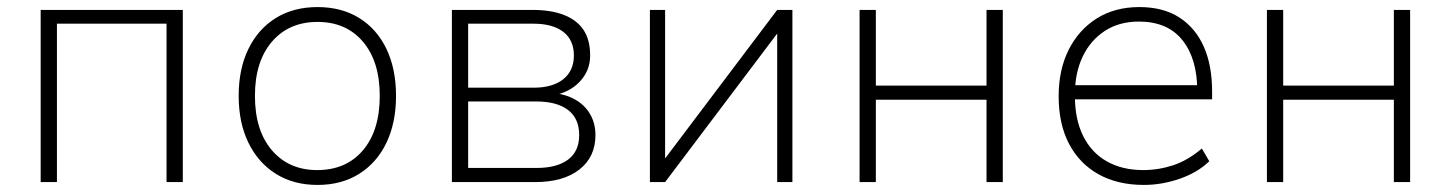

<svg xmlns="http://www.w3.org/2000/svg" viewBox="-20 -515 4103 543"><path d="M95 0V-487H497V0H451V-448H141V0Z M878 8Q810 8 760 -23.5Q710 -55 682.5 -111.5Q655 -168 655 -244Q655 -320 682.5 -376.5Q710 -433 760 -464Q810 -495 878 -495Q946 -495 996 -464Q1046 -433 1073 -376.5Q1100 -320 1100 -244Q1100 -168 1073 -111.5Q1046 -55 996 -23.5Q946 8 878 8ZM877 -34Q959 -34 1006.5 -90Q1054 -146 1054 -244Q1054 -341 1006.5 -397Q959 -453 878 -453Q797 -453 749 -397Q701 -341 701 -244Q701 -146 749 -90Q797 -34 877 -34Z M1258 0V-487H1485Q1539 -487 1575.5 -472.5Q1612 -458 1630.5 -430Q1649 -402 1649 -358Q1649 -315 1619.5 -284Q1590 -253 1543 -245V-252Q1579 -249 1606.5 -233.5Q1634 -218 1649 -192Q1664 -166 1664 -133Q1664 -71 1618.5 -35.5Q1573 0 1493 0ZM1304 -40H1497Q1555 -40 1586.5 -63.5Q1618 -87 1618 -133Q1618 -180 1586.5 -204Q1555 -228 1497 -228H1304ZM1304 -267H1489Q1543 -267 1573 -291Q1603 -315 1603 -358Q1603 -402 1573 -425Q1543 -448 1489 -448H1304Z M1818 0V-487H1861V-47H1846L2178 -487H2221V0H2178V-440H2193L1861 0Z M2411 0V-487H2457V-273H2770V-487H2816V0H2770V-233H2457V0Z M3215 8Q3141 8 3087 -22Q3033 -52 3003.5 -108Q2974 -164 2974 -243Q2974 -318 3002.5 -374.5Q3031 -431 3082 -463Q3133 -495 3202 -495Q3270 -495 3315.5 -465.5Q3361 -436 3384.5 -383Q3408 -330 3408 -256V-234H3003V-274H3386L3366 -258Q3366 -349 3324 -401.5Q3282 -454 3201 -454Q3145 -454 3104.5 -427.5Q3064 -401 3042 -355Q3020 -309 3020 -249V-243Q3020 -177 3043.5 -130Q3067 -83 3110.5 -58.5Q3154 -34 3213 -34Q3256 -34 3297.5 -47.5Q3339 -61 3379 -95L3400 -59Q3367 -27 3316.5 -9.5Q3266 8 3215 8Z M3563 0V-487H3609V-273H3922V-487H3968V0H3922V-233H3609V0Z"/></svg>

Font: Nunito Sans 10pt ExtraLight
Style: Regular
Weight: 250
Designer: Vernon Adams
Foundry: Vernon Adams
Version: Version 3.101;gftools[0.9.27]